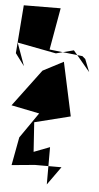

<svg xmlns="http://www.w3.org/2000/svg" viewBox="-59 -842 453 877"><g transform="rotate(5 167.5 -403.5)"><path d="M190 0V-171L117 -143L108 -278L272 -319L219 -565L125 -516L-2 -346L127 -320L46 -203L22 -74L128 -84H250ZM301 -598 149 -615 183 -807 14 -806 -3 -585 39 -529 1 -634 179 -600 260 -621 338 -528 315 -586Z"/></g></svg>

Font: Asimov Silicon
Style: Regular
Weight: 400
Designer: Google
Version: Version 2.000980; 2014